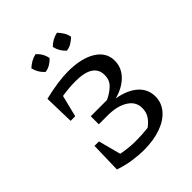

<svg xmlns="http://www.w3.org/2000/svg" viewBox="-200 -820 944 944"><g transform="rotate(-45 272.0 -348.5)"><path d="M207 -704Q237 -676 242 -641Q230 -628 214 -618.5Q198 -609 180 -607Q151 -633 143 -669Q157 -682 173 -691Q189 -700 207 -704ZM356 -704Q369 -690 378.5 -674.5Q388 -659 391 -641Q379 -629 363 -619Q347 -609 328 -607Q300 -632 292 -669Q305 -682 321 -691Q337 -700 356 -704ZM89 -20 93 -180H124L155 -63Q182 -58 206 -55.5Q230 -53 251 -53Q298 -53 340 -58Q362 -73 376.5 -94.5Q391 -116 391 -146Q391 -188 353.5 -213Q316 -238 253 -240H183V-296H296Q330 -312 352.5 -334Q375 -356 375 -391Q375 -471 251 -471Q208 -471 157 -463L129 -350H97L93 -507Q140 -519 183.5 -525Q227 -531 260 -531Q352 -531 406 -497.5Q460 -464 460 -406Q460 -358 425.5 -322.5Q391 -287 332 -271Q401 -259 439 -225Q477 -191 477 -140Q477 -97 449 -63.5Q421 -30 369.5 -11.5Q318 7 250 7Q218 7 175 1Q132 -5 89 -20Z"/></g></svg>

Font: Piazzolla SC
Style: Regular
Weight: 400
Designer: Juan Pablo del Peral
Foundry: Huerta Tipografica
Version: Version 1.330